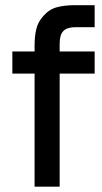

<svg xmlns="http://www.w3.org/2000/svg" viewBox="-20 -695 388 729"><path d="M206.5 13.7H111.3V-415.5H26.9V-499.5H111.3V-522Q111.3 -557.6 117.9 -585Q124.5 -612.3 145 -634.8Q167.5 -660.2 196.8 -667.7Q226.1 -675.3 262.7 -675.3H339.4V-591.8H267.1Q234.9 -591.8 220.7 -577.4Q206.5 -563 206.5 -529.3V-499.5H339.4V-415.5H206.5Z"/></svg>

Font: Potro Sans Bangla
Style: Bold
Weight: 700
Designer: Jayed Ahsan Saad
Foundry: Codepotro
Version: Potro Sans Bangla;Version 0.996;CodepotroFonts;